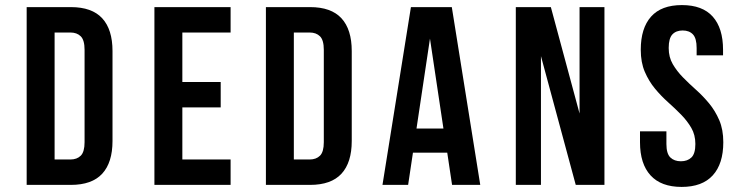

<svg xmlns="http://www.w3.org/2000/svg" viewBox="-20 -728 2948 756"><path d="M85 -700H259Q342 -700 382.5 -656Q423 -612 423 -527V-173Q423 -88 382.5 -44Q342 0 259 0H85ZM195 -600V-100H257Q283 -100 298 -115Q313 -130 313 -168V-532Q313 -570 298 -585Q283 -600 257 -600Z M698 -405H849V-305H698V-100H888V0H588V-700H888V-600H698Z M1027 -700H1201Q1284 -700 1324.5 -656Q1365 -612 1365 -527V-173Q1365 -88 1324.5 -44Q1284 0 1201 0H1027ZM1137 -600V-100H1199Q1225 -100 1240 -115Q1255 -130 1255 -168V-532Q1255 -570 1240 -585Q1225 -600 1199 -600Z M1871 0H1760L1741 -127H1606L1587 0H1486L1598 -700H1759ZM1620 -222H1726L1673 -576Z M2110 -507V0H2011V-700H2149L2262 -281V-700H2360V0H2247Z M2503 -532Q2503 -617 2543.5 -662.5Q2584 -708 2665 -708Q2746 -708 2786.5 -662.5Q2827 -617 2827 -532V-510H2723V-539Q2723 -577 2708.5 -592.5Q2694 -608 2668 -608Q2642 -608 2627.5 -592.5Q2613 -577 2613 -539Q2613 -503 2629 -475.5Q2645 -448 2669 -423.5Q2693 -399 2720.5 -374.5Q2748 -350 2772 -321Q2796 -292 2812 -255Q2828 -218 2828 -168Q2828 -83 2786.5 -37.5Q2745 8 2664 8Q2583 8 2541.5 -37.5Q2500 -83 2500 -168V-211H2604V-161Q2604 -123 2619.5 -108Q2635 -93 2661 -93Q2687 -93 2702.5 -108Q2718 -123 2718 -161Q2718 -197 2702 -224.5Q2686 -252 2662 -276.5Q2638 -301 2610.5 -325.5Q2583 -350 2559 -379Q2535 -408 2519 -445Q2503 -482 2503 -532Z"/></svg>

Font: Bebas Neue Bold
Style: Regular
Weight: 700
Designer: Ryoichi Tsunekawa & LGV (GE)
Foundry: Free Software Foundation, Inc.
Version: Version 1.003 August 13, 2016